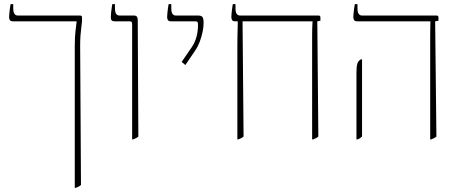

<svg xmlns="http://www.w3.org/2000/svg" viewBox="-20 -667 2224 927"><path d="M341 240V-445Q341 -488 344.5 -517Q348 -546 350 -563V-564H43Q32 -564 28 -569.5Q24 -575 24 -585Q24 -591 25 -601.5Q26 -612 27.5 -624Q29 -636 31 -647H44V-627Q44 -609 49.5 -600.5Q55 -592 66 -592H366Q371 -592 373.5 -590Q376 -588 376 -583V-564Q375 -552 372.5 -534Q370 -516 368.5 -494Q367 -472 367 -445L371 226Q367 230 360.5 233.5Q354 237 346 240Z M618 6V-550Q618 -558 615.5 -561Q613 -564 606 -564H534Q524 -564 519.5 -568.5Q515 -573 515 -582Q515 -594 516.5 -607Q518 -620 519.5 -630.5Q521 -641 522 -647H535V-627Q535 -609 540.5 -600.5Q546 -592 557 -592H626Q637 -592 641 -586.5Q645 -581 645 -571L648 -8Q644 -4 637.5 -0.5Q631 3 623 6Z M875 -353 857 -368 905 -438Q922 -463 929 -490.5Q936 -518 936 -546Q936 -556 934 -560Q932 -564 923 -564H806Q795 -564 791 -569.5Q787 -575 787 -585Q787 -591 788 -601.5Q789 -612 790.5 -624Q792 -636 794 -647H807V-627Q807 -609 812.5 -600.5Q818 -592 829 -592H937Q951 -592 957 -585.5Q963 -579 963 -556Q963 -536 958 -512.5Q953 -489 944.5 -466Q936 -443 923 -424Z M1487 6V-444Q1487 -473 1487 -494.5Q1487 -516 1487.5 -532.5Q1488 -549 1489 -563V-564H1116Q1105 -564 1101 -569.5Q1097 -575 1097 -585Q1097 -591 1098 -601.5Q1099 -612 1100.5 -624Q1102 -636 1104 -647H1117V-627Q1117 -609 1122.5 -600.5Q1128 -592 1139 -592H1517Q1522 -592 1524.5 -590Q1527 -588 1527 -583V-567L1512 -564L1517 -8Q1513 -4 1506.5 -0.5Q1500 3 1492 6ZM1126 6V-444Q1126 -473 1126.5 -494.5Q1127 -516 1127.5 -532.5Q1128 -549 1128 -563V-572H1151L1156 -8Q1152 -4 1145.5 -0.5Q1139 3 1131 6Z M2057 6V-444Q2057 -473 2057 -496Q2057 -519 2057.5 -535.5Q2058 -552 2058 -563V-564H1705Q1694 -564 1690 -569.5Q1686 -575 1686 -585Q1686 -591 1687 -601.5Q1688 -612 1689.5 -624Q1691 -636 1693 -647H1706V-627Q1706 -609 1711.5 -600.5Q1717 -592 1728 -592H2087Q2092 -592 2094.5 -590Q2097 -588 2097 -583V-567L2081 -564L2087 -8Q2083 -4 2076.5 -0.5Q2070 3 2062 6ZM1701 6V-314Q1701 -343 1704.5 -356.5Q1708 -370 1715 -375L1724 -382L1728 -378V-8Q1724 -4 1719 -0.5Q1714 3 1706 6Z"/></svg>

Font: Noto Serif Hebrew Thin
Style: Regular
Weight: 250
Version: Version 2.003